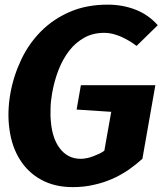

<svg xmlns="http://www.w3.org/2000/svg" viewBox="-20 -778 690 807"><path d="M578.5 -110.5 633 -420H320L302 -317.5L447.5 -308L418.5 -144.5Q410.5 -138.5 397.5 -132Q386 -126.5 372.5 -121.5Q361.5 -117 346 -113.5Q332 -110.5 319.5 -110.5Q290 -110.5 268 -122.5Q246 -134.5 231 -155Q216 -174.5 206.5 -202.5Q197.5 -229.5 194.5 -260.5Q191 -290 192.5 -323.5Q193 -352 199 -386Q208 -437.5 226 -484Q244 -530 271 -565Q298 -599.5 335 -620Q371.5 -640 419 -640Q436.5 -640 454.5 -635.5Q473 -630.5 489.5 -623.5Q504 -617 523 -606Q540.5 -595.5 554 -585L643 -672Q606 -714.5 552 -736.5Q496.5 -758.5 432.5 -758.5Q344 -758.5 274.5 -728.5Q204.5 -698.5 153.5 -647.5Q101.5 -595.5 69.5 -528Q36.5 -458.5 23.5 -384.5Q9.5 -305 20 -232.5Q30 -160.5 63.5 -107.5Q97 -53.5 152.5 -23Q209 8.5 286 8.5Q333.5 8.5 373.5 -1Q413.5 -9.5 451.5 -26Q485 -40.5 520 -64Q551.5 -86 578.5 -110.5Z"/></svg>

Font: B612
Style: Regular
Weight: 700
Italic angle: -10°
Designer: Nicolas Chauveau, Thomas Paillot, Jonathan Favre-Lamarine, Jean-Luc Vinot
Foundry: AIRBUS
Version: Version 1.008